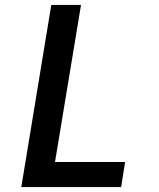

<svg xmlns="http://www.w3.org/2000/svg" viewBox="-20 -755 640 775"><path d="M66 0 187 -735H307L202 -101H485L469 0Z"/></svg>

Font: Iosevka Aile Oblique
Style: Bold
Weight: 700
Italic angle: -9°
Designer: Belleve Invis
Foundry: Belleve Invis
Version: Version 31.1.0; ttfautohint (v1.8.4)